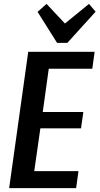

<svg xmlns="http://www.w3.org/2000/svg" viewBox="-20 -966 511 986"><path d="M129 -87H383L371 0H27L125 -700H466L454 -613H204L240 -682L193 -344L172 -391H408L396 -307H160L194 -354L146 -18ZM471 -906 326 -746H273L173 -905L219 -946L340 -817H279L437 -946Z"/></svg>

Font: Pathway Extreme Condensed SemiBold
Style: Italic
Weight: 600
Width: 3
Italic angle: -8°
Version: Version 1.001;gftools[0.9.26]